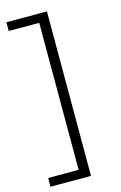

<svg xmlns="http://www.w3.org/2000/svg" viewBox="-133 -761 629 998"><g transform="rotate(-15 181.5 -262.5)"><path d="M9 180V133H173V-658H9V-705H227V180Z"/></g></svg>

Font: Nunito Sans 7pt Expanded ExtraLight
Style: Regular
Weight: 250
Width: 7
Designer: Vernon Adams
Foundry: Vernon Adams
Version: Version 3.101;gftools[0.9.27]